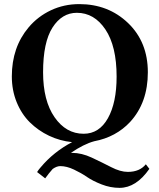

<svg xmlns="http://www.w3.org/2000/svg" viewBox="-20 -678 770 927"><path d="M351.1 -616.2Q279.3 -616.2 233.6 -545.2Q188 -474.1 188 -329.1Q188 -191.9 243.4 -112.1Q298.8 -32.2 383.8 -32.2Q459 -32.2 501 -107.2Q543 -182.1 543 -308.1Q543 -455.1 489 -535.6Q435.1 -616.2 351.1 -616.2ZM693.8 -329.1Q693.8 -182.1 607.9 -88.9Q574.7 -53.2 531 -29.5Q487.3 -5.9 435.1 3.9Q384.3 17.6 322.3 60.1Q326.2 60.1 328.1 60.1Q374 60.1 423.1 83Q472.2 106 516.6 128.9Q561 151.9 597.2 151.9Q654.3 151.9 684.1 115.2L701.2 137.2Q637.2 229 557.1 229Q513.2 229 470.7 212.4Q428.2 195.8 400.1 176.5Q372.1 157.2 336.9 140.6Q301.8 124 271 124Q253.9 124 234.4 137.7Q214.8 159.7 198.2 183.1L159.2 152.8Q160.6 150.4 162.1 148.2Q163.6 146 165.3 143.6Q167 141.1 168.7 138.9Q170.4 136.7 172.4 134.5Q174.3 132.3 176.3 129.9Q238.8 55.2 328.1 8.3Q269.5 2.4 217 -22.5Q164.6 -47.4 124.3 -87.2Q84 -127 60.5 -184.6Q37.1 -242.2 37.1 -309.1Q37.1 -449.7 118.2 -545.9Q162.6 -598.6 225.8 -628.4Q289.1 -658.2 362.8 -658.2Q502.9 -658.2 598.4 -566.7Q693.8 -475.1 693.8 -329.1Z"/></svg>

Font: Linux Libertine
Style: Bold
Weight: 700
Designer: Philipp H. Poll
Foundry: Philipp H. Poll
Version: Version 5.0.3